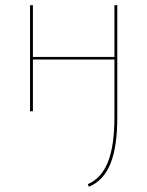

<svg xmlns="http://www.w3.org/2000/svg" viewBox="-20 -426 564 735"><path d="M429 -406V24Q429 137 402.5 201.5Q376 266 320 289L316 279Q368 257 393 194.5Q418 132 418 24V-198H106V0H95V-406H106V-208H418V-406Z"/></svg>

Font: Ysabeau Hairline
Style: Regular
Weight: 100
Designer: Christian Thalmann (Catharsis Fonts)
Version: Version 0.003